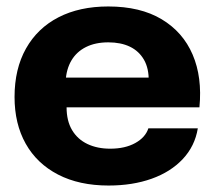

<svg xmlns="http://www.w3.org/2000/svg" viewBox="-20 -565 664 594"><path d="M316 9Q225 9 159.5 -25Q94 -59 59.5 -120.5Q25 -182 25 -265Q25 -352 60.5 -415Q96 -478 161 -511.5Q226 -545 315 -545Q414 -545 480 -505.5Q546 -466 576 -396Q606 -326 597 -233H186Q186 -191 203 -162.5Q220 -134 250.5 -119.5Q281 -105 321 -105Q367 -105 398.5 -122.5Q430 -140 439 -168H592Q583 -113 545.5 -73Q508 -33 449 -12Q390 9 316 9ZM183 -313 174 -325H451L440 -313Q441 -353 425.5 -380Q410 -407 382 -420.5Q354 -434 315 -434Q275 -434 246 -419.5Q217 -405 201 -378Q185 -351 183 -313Z"/></svg>

Font: Mona Sans SemiExpanded
Style: Bold
Weight: 700
Width: 6
Designer: Deni Anggara
Foundry: GitHub
Version: Version 2.000